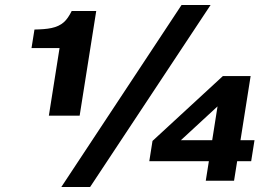

<svg xmlns="http://www.w3.org/2000/svg" viewBox="-20 -722 1062 767"><path d="M340 25 821.2 -702H705.2L225 25ZM175.2 -260H298.2L364.4 -678H266.4C256.5 -658 246.2 -643.2 235.3 -633.5C208.1 -609.3 170.1 -605.1 117.7 -604L105.9 -530H217.9ZM927.4 -78H983.4L996.7 -162H940.7L981.2 -418H870.2L589.2 -159L576.4 -78H814.4L802 0H915ZM849 -297 827.7 -162H702.7Z"/></svg>

Font: Fog Sans
Style: It
Weight: 700
Foundry: Intel Corporation
Version: Version 1.00